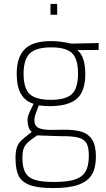

<svg xmlns="http://www.w3.org/2000/svg" viewBox="-20 -719 541 977"><path d="M59 0ZM59 86Q59 50 66.5 29.5Q74 9 88.5 -4.5Q103 -18 142 -48Q131 -55 125.5 -72.5Q120 -90 120 -109Q120 -121 125.5 -136Q131 -151 151 -191Q65 -216 65 -343Q65 -428 106 -469Q147 -510 240 -510Q289 -510 342 -497L482 -500V-465L373 -464Q393 -450 403.5 -418.5Q414 -387 414 -342Q414 -254 371 -216.5Q328 -179 233 -179Q201 -179 178 -183L170 -163Q163 -146 159 -133Q155 -120 155 -108Q155 -78 176.5 -68Q198 -58 240 -58L309 -59Q363 -59 397 -48Q431 -37 449.5 -7.5Q468 22 468 78Q468 134 448 168.5Q428 203 380.5 220.5Q333 238 250 238Q171 238 130 222Q89 206 74 174Q59 142 59 86ZM377 -345Q377 -419 346.5 -448.5Q316 -478 241 -478Q164 -478 132 -447.5Q100 -417 100 -343Q100 -269 131.5 -240Q163 -211 239 -211Q315 -211 346 -240.5Q377 -270 377 -345ZM432 75Q432 33 421.5 12Q411 -9 381 -18Q351 -27 289 -26L169 -30Q136 -8 121 6.5Q106 21 100 38Q94 55 94 84Q94 132 108.5 158.5Q123 185 157 196Q191 207 255 207Q323 207 361 194.5Q399 182 415.5 153.5Q432 125 432 75ZM237 -699H271V-644H237Z"/></svg>

Font: Cairo ExtraLight
Style: Regular
Weight: 250
Designer: Mohamed Gaber, the designers of Titillium
Foundry: Kief Type Foundry
Version: Version 2.009; ttfautohint (v1.5.33-1714) -l 8 -r 50 -G 200 